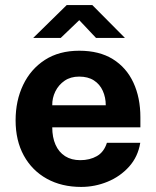

<svg xmlns="http://www.w3.org/2000/svg" viewBox="-20 -727 616 757"><path d="M300 10Q223 10 164.8 -22.2Q106.5 -54.5 74 -113.5Q41.5 -172.5 41.5 -252.5Q41.5 -330 71.2 -392.2Q101 -454.5 157 -490.8Q213 -527 292.5 -527Q371.5 -527 425 -493.8Q478.5 -460.5 506 -401.2Q533.5 -342 533.5 -264.5V-225H186Q186 -185.5 199 -156.2Q212 -127 236.8 -111.2Q261.5 -95.5 296.5 -95.5Q334 -95.5 362 -111.5Q390 -127.5 401.5 -164H533Q524 -109 489 -70Q454 -31 404 -10.5Q354 10 300 10ZM186 -312H397Q397 -343 385.2 -369Q373.5 -395 350.2 -410Q327 -425 292 -425Q258.5 -425 234.8 -408.8Q211 -392.5 198.2 -366.5Q185.5 -340.5 186 -312ZM111 -577.5 243 -707H344L472.5 -577.5H358.5L292.5 -647.5L219.5 -577.5Z"/></svg>

Font: Public Sans Thin
Style: Bold
Weight: 700
Version: Version 2.001